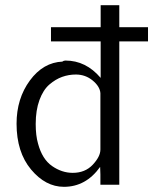

<svg xmlns="http://www.w3.org/2000/svg" viewBox="-20 -714 592 742"><path d="M44 -236Q44 -333 95.5 -403Q147 -473 222 -476H221Q226 -480 233 -480Q312 -480 369 -413V-554H177V-609H369V-694H441V-609H552V-554H441V0H368V-40Q368 -44 367.5 -54Q367 -64 367 -69Q312 8 227 8Q156 8 100 -59Q44 -126 44 -236ZM118 -235Q118 -190 127 -159Q143 -99 181 -72.5Q219 -46 261 -46Q309 -46 338.5 -77.5Q368 -109 368 -136V-354Q366 -380 338 -403Q310 -426 273 -426Q246 -426 220.5 -417Q195 -408 171 -387.5Q147 -367 132.5 -327.5Q118 -288 118 -235Z"/></svg>

Font: Coval
Style: ExtraLight
Weight: 250
Foundry: Context Ltd
Version: Version 001.000